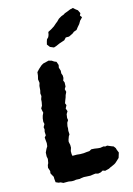

<svg xmlns="http://www.w3.org/2000/svg" viewBox="-137 -993 745 1072"><g transform="rotate(-15 235.5 -456.5)"><path d="M180 -126H206L225 -124H245L262 -126L278 -127L291 -134L309 -133L329 -130L342 -129L361 -132L371 -129L382 -131L403 -122L416 -117L425 -105L428 -94L435 -77L426 -48L411 -34L401 -25L393 -20L366 -8L359 -4L335 2L322 -3L309 4L293 7L278 3L262 5L249 7L227 6L211 5L195 7L186 9L165 8L153 10H140L122 7H92L78 0L67 -1L51 -8L49 -28V-40L41 -54L36 -64L38 -76L31 -97L34 -112L39 -122L43 -145L40 -160L41 -182L50 -201L58 -214L60 -232L58 -252L57 -265L66 -275L65 -296L68 -309L66 -322L75 -338L72 -352L74 -371L78 -386L85 -401L82 -414L80 -427L88 -440L92 -461L93 -476L99 -493L97 -509L101 -526L102 -539L103 -551L108 -567L105 -588L110 -609L112 -628L126 -643L144 -659L156 -666L189 -674L206 -669L218 -661L230 -656L237 -636L234 -621L237 -612L240 -602L239 -587L244 -573V-559L239 -545L244 -533L243 -510L235 -497L239 -480L231 -463L228 -452L221 -434L216 -420L221 -408L212 -391L218 -374L209 -359L206 -338L208 -325L200 -312L196 -293V-281L194 -267L195 -246L189 -237L182 -218L180 -207L184 -188V-172L178 -154V-137ZM237 -737 216 -746 203 -763 207 -779 211 -791 221 -801 226 -813 229 -829 248 -839 267 -851 283 -865 291 -871 305 -885 322 -895 338 -901 345 -906 362 -912 379 -919 396 -923 408 -912 420 -903 429 -884 423 -872 432 -860 425 -852 417 -844 407 -827 394 -812 384 -799 367 -793 357 -785 334 -774H315L303 -761L273 -751L250 -741Z"/></g></svg>

Font: Winky Rough SemiBold
Style: Italic
Weight: 600
Italic angle: -8.97852°
Designer: Simon Atzbach
Foundry: typofactur
Version: Version 1.206; ttfautohint (v1.8.4.7-5d5b)